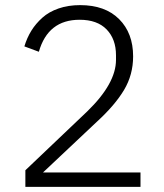

<svg xmlns="http://www.w3.org/2000/svg" viewBox="-20 -730 640 750"><path d="M79.1 0V-64.9L320.8 -294.9Q433.1 -403.8 433.1 -496.1V-514.2Q433.1 -577.1 396.5 -615Q359.9 -652.8 291 -652.8Q167.5 -652.8 131.8 -527.8L75.2 -548.8Q85.4 -582.5 102.5 -610.1Q119.6 -637.7 145.5 -660.9Q171.4 -684.1 209 -697Q246.6 -710 293 -710Q390.6 -710 445.3 -655.3Q500 -600.6 500 -509.8Q500 -438 464.6 -378.7Q429.2 -319.3 358.9 -254.9L147.9 -56.2H528.8V0Z"/></svg>

Font: Anuphan Light
Style: Regular
Weight: 300
Designer: Mike Abbink, Paul van der Laan, Pieter van Rosmalen, Mint Tantisuwanna
Foundry: Bold Monday; Cadson Demak
Version: Version 3.002;hotconv 1.0.109;makeotfexe 2.5.65596